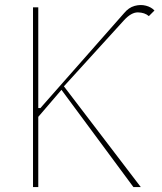

<svg xmlns="http://www.w3.org/2000/svg" viewBox="-20 -757 655 777"><path d="M113.6 0V-727.3H134.9V-319.6H143.5L481.5 -703.1Q500.7 -726.6 524.7 -733.1Q548.7 -739.7 570.5 -734Q592.3 -728.3 605.1 -714.5L582.4 -691.8Q565.7 -706.3 538.5 -706.9Q511.4 -707.4 481.5 -674.7L238.6 -407.7L549.7 0H519.9L228.7 -393.5L134.9 -284.1V0Z"/></svg>

Font: Inter Thin BETA
Style: Regular
Weight: 100
Designer: Rasmus Andersson
Foundry: rsms
Version: Version 3.011;git-f93a4a705